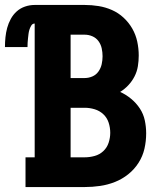

<svg xmlns="http://www.w3.org/2000/svg" viewBox="-57 -755 677 775"><path d="M46 0V-120H83V-660Q74 -660 69 -651.5Q64 -643 61.5 -634.5Q59 -626 58 -617.5Q57 -609 56 -600Q55 -591 54.5 -582.5Q54 -574 54 -565H-37Q-37 -585 -35 -604.5Q-33 -624 -28 -642.5Q-23 -661 -13.5 -678.5Q-4 -696 10.5 -709Q25 -722 44 -728.5Q63 -735 83 -735H285Q313 -735 341 -730.5Q369 -726 395 -714.5Q421 -703 442 -683.5Q463 -664 477 -639.5Q491 -615 497 -587Q503 -559 503 -531Q503 -509 499.5 -487.5Q496 -466 486 -446.5Q476 -427 461 -411Q446 -395 428 -384Q452 -373 472.5 -356Q493 -339 507.5 -317Q522 -295 527.5 -269Q533 -243 533 -217Q533 -185 526 -154.5Q519 -124 502 -97.5Q485 -71 460.5 -51.5Q436 -32 407 -20.5Q378 -9 347 -4.5Q316 0 285 0ZM228 -440H285Q301 -440 316 -446.5Q331 -453 340.5 -466.5Q350 -480 353.5 -496Q357 -512 357 -528Q357 -544 353.5 -560Q350 -576 340.5 -589Q331 -602 316 -608.5Q301 -615 285 -615H228ZM285 -120Q305 -120 325 -125.5Q345 -131 360 -145Q375 -159 381.5 -179Q388 -199 388 -219Q388 -240 381.5 -260Q375 -280 360 -294Q345 -308 325 -314Q305 -320 285 -320H228V-120Z"/></svg>

Font: Iosevka Etoile Heavy
Style: Regular
Weight: 900
Designer: Belleve Invis
Foundry: Belleve Invis
Version: Version 22.1.2; ttfautohint (v1.8.4)